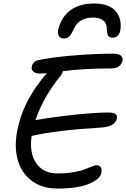

<svg xmlns="http://www.w3.org/2000/svg" viewBox="-20 -1026 727 1106"><path d="M523.9 -1005.9Q565.9 -1005.9 597.2 -994.4Q628.4 -982.9 645.5 -962.9Q662.6 -942.9 669.9 -918.2Q677.2 -893.6 674.8 -865.2Q672.9 -836.4 660.2 -822.8Q647.5 -809.1 628.9 -809.1Q611.3 -809.1 603.5 -820.1Q595.7 -831.1 595.2 -861.8Q594.7 -893.1 573.7 -908.9Q552.7 -924.8 516.1 -924.8Q435.1 -924.8 405.8 -860.8Q391.1 -827.6 378.9 -815.9Q366.7 -804.2 349.1 -804.2Q326.7 -804.2 318.1 -820.8Q309.6 -837.4 316.9 -862.8Q359.4 -1005.9 523.9 -1005.9ZM168 -244.1Q164.1 -244.1 162.1 -243.2Q147.9 -146 188.5 -86.4Q229 -26.9 311 -26.9Q360.8 -26.9 403.3 -34.2Q445.8 -41.5 468 -50.5Q490.2 -59.6 508.8 -66.9Q527.3 -74.2 535.2 -74.2Q571.3 -74.2 564 -29.8Q556.6 6.3 492.4 33.2Q428.2 60.1 311 60.1Q221.2 60.1 161.6 14.6Q102.1 -30.8 81.5 -106.9Q61 -183.1 80.1 -276.9Q108.4 -424.3 213.9 -560.1Q229 -583 250 -604Q225.6 -602.1 213.9 -602.1Q185.5 -602.1 172.4 -613.5Q159.2 -625 163.1 -643.1Q165.5 -655.8 175.5 -666.3Q185.5 -676.8 202.1 -680.2Q295.4 -698.2 414.8 -707.5Q534.2 -716.8 631.8 -716.8Q662.1 -716.8 675.5 -706.3Q689 -695.8 686 -678.2Q675.8 -631.8 620.1 -631.8Q464.8 -631.8 342.8 -616.2Q339.4 -604 330.1 -590.8Q230.5 -469.7 184.1 -334Q191.9 -335.9 194.8 -335.9Q294.4 -353 410.9 -365.2Q527.3 -377.4 601.1 -377.9Q633.8 -377.9 645.3 -369.4Q656.7 -360.8 652.8 -342.8Q644 -296.4 560.1 -291Q306.6 -275.9 168 -244.1Z"/></svg>

Font: Shantell Sans Irregular Bouncy
Style: Italic
Weight: 400
Italic angle: -11.31°
Designer: Stephen Nixon, Anya Danilova, Shantell Martin
Foundry: Arrow Type
Version: Version 1.006;[9816181b4]